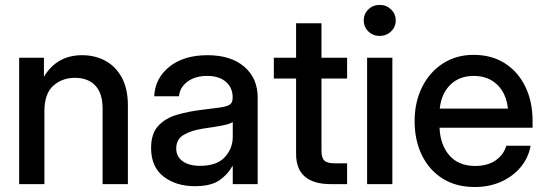

<svg xmlns="http://www.w3.org/2000/svg" viewBox="-20 -751 2223 783"><path d="M161.1 -296.9V0H58.1V-515.6H159.2V-438Q211.9 -525.9 314.9 -525.9Q368.2 -525.9 410.4 -502.7Q452.6 -479.5 477.1 -434.1Q501.5 -388.7 501.5 -321.3V0H398.4V-308.6Q398.4 -370.6 368.7 -402.1Q338.9 -433.6 285.6 -433.6Q232.9 -433.6 197 -401.1Q161.1 -368.7 161.1 -296.9Z M774.9 8.3Q697.8 8.3 647 -31Q596.2 -70.3 596.2 -147.5Q596.2 -206.1 625.2 -237.5Q654.3 -269 700.9 -282.7Q747.6 -296.4 799.8 -302.7Q848.1 -308.6 876.5 -312.5Q904.8 -316.4 916.7 -324.2Q928.7 -332 928.7 -351.1V-355.5Q928.7 -393.1 901.4 -417.2Q874 -441.4 824.7 -441.4Q775.4 -441.4 744.1 -417.7Q712.9 -394 710 -358.4H608.9Q612.3 -432.1 670.9 -479Q729.5 -525.9 826.2 -525.9Q921.4 -525.9 976.1 -479Q1030.8 -432.1 1030.8 -353.5V0H929.2V-73.2H927.2Q911.1 -42 876.2 -16.8Q841.3 8.3 774.9 8.3ZM795.9 -74.7Q864.3 -74.7 896.7 -110.1Q929.2 -145.5 929.2 -192.9V-253.4Q918.9 -245.1 882.8 -238.5Q846.7 -231.9 805.7 -226.1Q763.2 -219.7 731 -202.1Q698.7 -184.6 698.7 -145.5Q698.7 -112.3 724.9 -93.5Q751 -74.7 795.9 -74.7Z M1395.5 -515.6V-430.7H1291V-136.2Q1291 -107.4 1302.7 -96.2Q1314.5 -85 1345.2 -85H1395.5V0H1330.6Q1187.5 0 1187.5 -123V-430.7H1096.7V-515.6H1187.5V-656.2H1291V-515.6Z M1477.1 0V-515.6H1580.1V0ZM1528.3 -604.5Q1501 -604.5 1482.2 -622.8Q1463.4 -641.1 1463.4 -667.5Q1463.4 -694.3 1482.2 -712.6Q1501 -731 1528.3 -731Q1555.7 -731 1574.7 -712.6Q1593.8 -694.3 1593.8 -667.5Q1593.8 -641.1 1574.7 -622.8Q1555.7 -604.5 1528.3 -604.5Z M1916.5 11.7Q1839.8 11.7 1784.9 -22.9Q1730 -57.6 1700.4 -118.4Q1670.9 -179.2 1670.9 -256.8Q1670.9 -335.4 1701.7 -396.5Q1732.4 -457.5 1786.6 -492.4Q1840.8 -527.3 1911.1 -527.3Q1984.4 -527.3 2038.3 -493.2Q2092.3 -459 2122.1 -398.2Q2151.9 -337.4 2151.9 -257.8V-230H1772.5Q1775.4 -160.2 1812.7 -117.2Q1850.1 -74.2 1918 -74.2Q1968.8 -74.2 2001.5 -97.2Q2034.2 -120.1 2044.9 -156.7H2144Q2134.8 -106.9 2102.8 -68.8Q2070.8 -30.8 2022.7 -9.5Q1974.6 11.7 1916.5 11.7ZM1773.4 -308.1H2051.3Q2044.9 -369.6 2007.8 -405.5Q1970.7 -441.4 1912.1 -441.4Q1853.5 -441.4 1816.7 -405.5Q1779.8 -369.6 1773.4 -308.1Z"/></svg>

Font: Inter Display Medium
Style: Regular
Weight: 500
Designer: Rasmus Andersson
Foundry: rsms
Version: Version 4.001;git-9221beed3